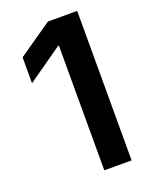

<svg xmlns="http://www.w3.org/2000/svg" viewBox="-138 -803 692 878"><g transform="rotate(-20 208.5 -364.0)"><path d="M347.7 -727.5V0H214.8V-606.9H210.9L40.5 -487.3V-613.3L205.1 -727.5Z"/></g></svg>

Font: V-Inter
Style: SemiBold-600
Weight: 600
Designer: Rasmus Andersson
Foundry: rsms
Version: Version 4.000;git-4146feb